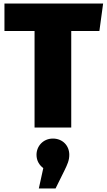

<svg xmlns="http://www.w3.org/2000/svg" viewBox="-20 -716 599 1078"><path d="M559 -696H5V-542H174V0H380V-542H538ZM277 62C223 62 185 104 185 153C185 187 201 211 223 228L198 342H292L342 241C359 206 369 184 369 153C369 101 331 62 277 62Z"/></svg>

Font: Fira Sans Heavy
Style: Regular
Weight: 900
Designer: bBox Type GmbH & Carrois Corporate GbR & Edenspiekermann AG
Foundry: bBox Type GmbH & Carrois Corporate GbR & Edenspiekermann AG
Version: Version 4.300;PS 004.300;hotconv 1.0.88;makeotf.lib2.5.64775